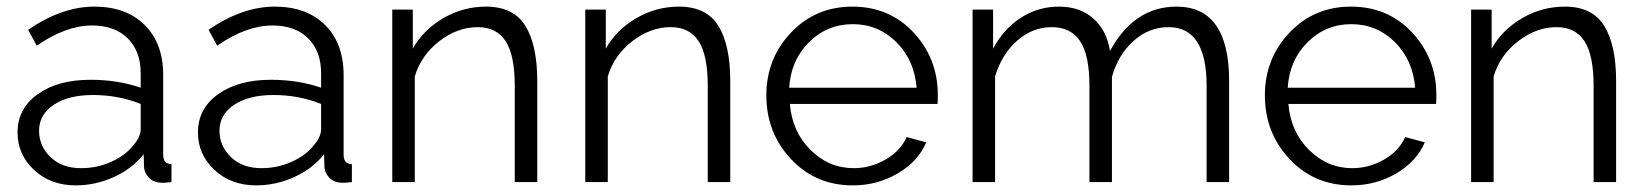

<svg xmlns="http://www.w3.org/2000/svg" viewBox="-20 -550 4972 580"><path d="M33 -150Q33 -222 94 -265.5Q155 -309 253 -309Q336 -309 405 -285V-329Q405 -395 366 -434Q327 -473 258 -473Q179 -473 91 -412L65 -460Q167 -530 265 -530Q361 -530 417 -474.5Q473 -419 473 -323V-82Q473 -55 498 -54V0Q474 3 467 2Q443 1 429.5 -13.5Q416 -28 415 -46L414 -84Q379 -40 323.5 -15Q268 10 209 10Q133 10 83 -36.5Q33 -83 33 -150ZM382 -110Q405 -136 405 -160V-236Q338 -263 261 -263Q187 -263 142.5 -233.5Q98 -204 98 -155Q98 -109 132.5 -75.5Q167 -42 225 -42Q273 -42 315.5 -61Q358 -80 382 -110Z M578 -150Q578 -222 639 -265.5Q700 -309 798 -309Q881 -309 950 -285V-329Q950 -395 911 -434Q872 -473 803 -473Q724 -473 636 -412L610 -460Q712 -530 810 -530Q906 -530 962 -474.5Q1018 -419 1018 -323V-82Q1018 -55 1043 -54V0Q1019 3 1012 2Q988 1 974.5 -13.5Q961 -28 960 -46L959 -84Q924 -40 868.5 -15Q813 10 754 10Q678 10 628 -36.5Q578 -83 578 -150ZM927 -110Q950 -136 950 -160V-236Q883 -263 806 -263Q732 -263 687.5 -233.5Q643 -204 643 -155Q643 -109 677.5 -75.5Q712 -42 770 -42Q818 -42 860.5 -61Q903 -80 927 -110Z M1603 0H1535V-291Q1535 -383 1507.5 -425.5Q1480 -468 1423 -468Q1362 -468 1307 -425.5Q1252 -383 1233 -319V0H1165V-521H1227V-403Q1259 -460 1319 -495Q1379 -530 1448 -530Q1531 -530 1567 -472Q1603 -414 1603 -305Z M2186 0H2118V-291Q2118 -383 2090.5 -425.5Q2063 -468 2006 -468Q1945 -468 1890 -425.5Q1835 -383 1816 -319V0H1748V-521H1810V-403Q1842 -460 1902 -495Q1962 -530 2031 -530Q2114 -530 2150 -472Q2186 -414 2186 -305Z M2556 10Q2444 10 2369.5 -69.5Q2295 -149 2295 -262Q2295 -373 2369.5 -451.5Q2444 -530 2555 -530Q2667 -530 2740 -451.5Q2813 -373 2813 -263Q2813 -241 2812 -236H2366Q2373 -152 2428.5 -97Q2484 -42 2559 -42Q2610 -42 2655 -68Q2700 -94 2719 -136L2778 -120Q2754 -63 2692.5 -26.5Q2631 10 2556 10ZM2364 -285H2749Q2742 -369 2687.5 -423Q2633 -477 2556 -477Q2479 -477 2424 -422.5Q2369 -368 2364 -285Z M3693 0H3625V-291Q3625 -468 3510 -468Q3451 -468 3404.5 -426.5Q3358 -385 3339 -318V0H3271V-291Q3271 -383 3243 -425.5Q3215 -468 3157 -468Q3099 -468 3052.5 -427Q3006 -386 2986 -319V0H2918V-521H2980V-403Q3012 -463 3064 -496.5Q3116 -530 3179 -530Q3243 -530 3283.5 -493.5Q3324 -457 3333 -396Q3406 -530 3534 -530Q3693 -530 3693 -305Z M4062 10Q3950 10 3875.5 -69.5Q3801 -149 3801 -262Q3801 -373 3875.5 -451.5Q3950 -530 4061 -530Q4173 -530 4246 -451.5Q4319 -373 4319 -263Q4319 -241 4318 -236H3872Q3879 -152 3934.5 -97Q3990 -42 4065 -42Q4116 -42 4161 -68Q4206 -94 4225 -136L4284 -120Q4260 -63 4198.5 -26.5Q4137 10 4062 10ZM3870 -285H4255Q4248 -369 4193.5 -423Q4139 -477 4062 -477Q3985 -477 3930 -422.5Q3875 -368 3870 -285Z M4862 0H4794V-291Q4794 -383 4766.5 -425.5Q4739 -468 4682 -468Q4621 -468 4566 -425.5Q4511 -383 4492 -319V0H4424V-521H4486V-403Q4518 -460 4578 -495Q4638 -530 4707 -530Q4790 -530 4826 -472Q4862 -414 4862 -305Z"/></svg>

Font: Raleway-v4020
Style: Regular
Weight: 400
Designer: Matt McInerney, Pablo Impallari, Rodrigo Fuenzalida
Foundry: Matt McInerney, Pablo Impallari, Rodrigo Fuenzalida
Version: Version 4.020;PS 004.020;hotconv 1.0.88;makeotf.lib2.5.64775